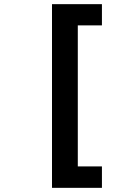

<svg xmlns="http://www.w3.org/2000/svg" viewBox="-20 -741 640 923"><path d="M230 162V-721H470V-619H354V59H470V162Z"/></svg>

Font: Noto Sans Mono
Style: Bold
Weight: 700
Designer: Monotype Design Team
Foundry: Monotype Imaging Inc.
Version: Version 2.014